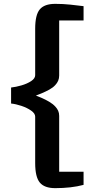

<svg xmlns="http://www.w3.org/2000/svg" viewBox="-20 -875 524 996"><path d="M162.5 -29V-270Q162.5 -286.5 141.5 -301.2Q120.5 -316 91.2 -325.8Q62 -335.5 37.5 -338V-421Q62 -423.5 91.2 -432Q120.5 -440.5 141.5 -454.2Q162.5 -468 162.5 -485V-726Q162.5 -798 186.5 -826.5Q210.5 -855 266.5 -855Q307 -855 344.5 -851Q382 -847 413.5 -843V-769H287V-483.5Q287 -468.5 281.8 -456.2Q276.5 -444 267 -434Q255.5 -421 236 -410.2Q216.5 -399.5 194.2 -390.2Q172 -381 151.5 -373.5V-384.5Q172 -377.5 194 -368Q216 -358.5 235.5 -347Q255 -335.5 267.5 -321.5Q276.5 -312 281.8 -300.2Q287 -288.5 287 -274V16H413.5V84Q382 92.5 344.5 96.8Q307 101 266.5 101Q210.5 101 186.5 72Q162.5 43 162.5 -29Z"/></svg>

Font: Merriweather Sans SemiBold
Style: Regular
Weight: 600
Designer: Eben Sorkin
Foundry: Eben Sorkin
Version: Version 2.001